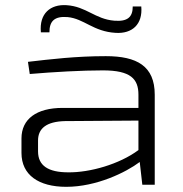

<svg xmlns="http://www.w3.org/2000/svg" viewBox="-20 -714 707 742"><path d="M171 -589C171 -632 190 -652 241 -648C305 -642 340 -592 427 -587C491 -583 532 -620 526 -689H493C493 -648 473 -630 422 -634C347 -640 314 -689 237 -694C175 -698 131 -662 138 -589ZM389 -497C274 -497 174 -485 88 -475L95 -428C189 -436 296 -442 378 -442C485 -442 515 -409 515 -348V-297H222C121 -297 63 -254 63 -179V-123C63 -38 129 8 236 8C353 8 467 -48 520 -88L530 0H578V-348C578 -459 509 -497 389 -497ZM244 -48C166 -48 127 -74 127 -129V-171C127 -218 160 -244 230 -246L515 -248V-134C441 -79 327 -47 244 -48Z"/></svg>

Font: Exo 2 Light Expanded
Style: Regular
Weight: 300
Width: 7
Designer: Natanael Gama
Version: Version 1.001;PS 001.001;hotconv 1.0.70;makeotf.lib2.5.58329